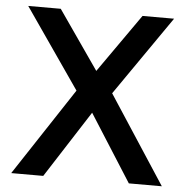

<svg xmlns="http://www.w3.org/2000/svg" viewBox="-51 -750 782 800"><g transform="rotate(5 340.0 -350.0)"><path d="M266 -366 35 -700H171L341 -455L513 -700H645L415 -368L655 0H517L339 -280L159 0H25Z"/></g></svg>

Font: .
Style: 
Weight: 500
Designer: A.Korolkova, Vitaly Kuzmin
Foundry: ParaType Ltd
Version: Version 1.000; Glyphs 3.2, build 3192.0